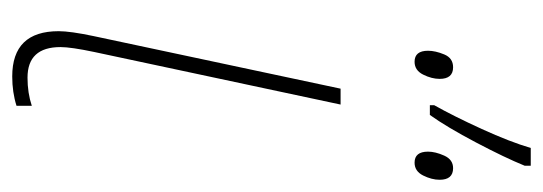

<svg xmlns="http://www.w3.org/2000/svg" viewBox="-307 -571 888 314"><g transform="rotate(90 137.0 -414.0)"><path d="M168 -673Q188 -701 213 -748.5Q238 -796 251 -828V-838H222Q212 -804 191 -758Q170 -712 152 -680V-673ZM109 -689Q109 -711 90 -711Q75 -711 69 -696.5Q63 -682 63 -670Q63 -648 81 -648Q95 -648 102 -662Q109 -676 109 -689ZM274 -689Q274 -711 255 -711Q241 -711 234.5 -696.5Q228 -682 228 -670Q228 -648 246 -648Q260 -648 267 -662Q274 -676 274 -689ZM153 3V-22Q132 -15 107 -15Q57 -15 57 -69Q57 -86 65 -124L151 -527H125L39 -123Q31 -85 31 -66Q31 10 105 10Q131 10 153 3Z"/></g></svg>

Font: Noto Sans Display SemiCondensed Thin
Style: Italic
Weight: 250
Width: 4
Designer: Monotype Design team
Foundry: Monotype Imaging Inc.
Version: 1.000